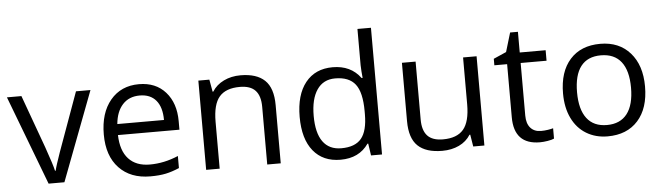

<svg xmlns="http://www.w3.org/2000/svg" viewBox="-48 -948 3955 1147"><g transform="rotate(-5 1929.5 -375.0)"><path d="M203.1 0 0 -535.2H86.9L202.1 -217.8Q241.2 -106.4 248 -73.2H252Q257.3 -99.1 285.9 -180.4Q314.5 -261.7 414.1 -535.2H501L297.9 0Z M813 9.8Q694.3 9.8 625.7 -62.5Q557.1 -134.8 557.1 -263.2Q557.1 -392.6 620.8 -468.8Q684.6 -544.9 792 -544.9Q892.6 -544.9 951.2 -478.8Q1009.8 -412.6 1009.8 -304.2V-252.9H641.1Q643.6 -158.7 688.7 -109.9Q733.9 -61 815.9 -61Q902.3 -61 986.8 -97.2V-24.9Q943.8 -6.3 905.5 1.7Q867.2 9.8 813 9.8ZM791 -477.1Q726.6 -477.1 688.2 -435.1Q649.9 -393.1 643.1 -318.8H922.9Q922.9 -395.5 888.7 -436.3Q854.5 -477.1 791 -477.1Z M1514.2 0V-346.2Q1514.2 -411.6 1484.4 -443.8Q1454.6 -476.1 1391.1 -476.1Q1307.1 -476.1 1268.1 -430.7Q1229 -385.3 1229 -280.8V0H1147.9V-535.2H1213.9L1227.1 -461.9H1231Q1255.9 -501.5 1300.8 -523.2Q1345.7 -544.9 1400.9 -544.9Q1497.6 -544.9 1546.4 -498.3Q1595.2 -451.7 1595.2 -349.1V0Z M2126 -71.8H2121.6Q2065.4 9.8 1953.6 9.8Q1848.6 9.8 1790.3 -62Q1731.9 -133.8 1731.9 -266.1Q1731.9 -398.4 1790.5 -471.7Q1849.1 -544.9 1953.6 -544.9Q2062.5 -544.9 2120.6 -465.8H2127L2123.5 -504.4L2121.6 -542V-759.8H2202.6V0H2136.7ZM1963.9 -58.1Q2046.9 -58.1 2084.2 -103.3Q2121.6 -148.4 2121.6 -249V-266.1Q2121.6 -379.9 2083.7 -428.5Q2045.9 -477.1 1962.9 -477.1Q1891.6 -477.1 1853.8 -421.6Q1815.9 -366.2 1815.9 -265.1Q1815.9 -162.6 1853.5 -110.4Q1891.1 -58.1 1963.9 -58.1Z M2450.7 -535.2V-188Q2450.7 -122.6 2480.5 -90.3Q2510.3 -58.1 2573.7 -58.1Q2657.7 -58.1 2696.5 -104Q2735.4 -149.9 2735.4 -253.9V-535.2H2816.4V0H2749.5L2737.8 -71.8H2733.4Q2708.5 -32.2 2664.3 -11.2Q2620.1 9.8 2563.5 9.8Q2465.8 9.8 2417.2 -36.6Q2368.7 -83 2368.7 -185.1V-535.2Z M3161.1 -57.1Q3182.6 -57.1 3202.6 -60.3Q3222.7 -63.5 3234.4 -66.9V-4.9Q3221.2 1.5 3195.6 5.6Q3169.9 9.8 3149.4 9.8Q2994.1 9.8 2994.1 -153.8V-472.2H2917.5V-511.2L2994.1 -544.9L3028.3 -659.2H3075.2V-535.2H3230.5V-472.2H3075.2V-157.2Q3075.2 -108.9 3098.1 -83Q3121.1 -57.1 3161.1 -57.1Z M3803.2 -268.1Q3803.2 -137.2 3737.3 -63.7Q3671.4 9.8 3555.2 9.8Q3483.4 9.8 3427.7 -23.9Q3372.1 -57.6 3341.8 -120.6Q3311.5 -183.6 3311.5 -268.1Q3311.5 -398.9 3377 -471.9Q3442.4 -544.9 3558.6 -544.9Q3670.9 -544.9 3737.1 -470.2Q3803.2 -395.5 3803.2 -268.1ZM3395.5 -268.1Q3395.5 -165.5 3436.5 -111.8Q3477.5 -58.1 3557.1 -58.1Q3636.7 -58.1 3678 -111.6Q3719.2 -165 3719.2 -268.1Q3719.2 -370.1 3678 -423.1Q3636.7 -476.1 3556.2 -476.1Q3476.6 -476.1 3436 -423.8Q3395.5 -371.6 3395.5 -268.1Z"/></g></svg>

Font: f04114697
Style: Regular
Weight: 400
Foundry: Ascender Corporation
Version: Version 1.10